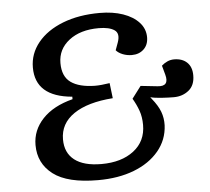

<svg xmlns="http://www.w3.org/2000/svg" viewBox="-52 -771 921 841"><g transform="rotate(-5 408.5 -350.5)"><path d="M346 14Q212 14 149 -34Q86 -82 86 -163Q86 -228 132.5 -277.5Q179 -327 265 -349V-360Q104 -374 104 -502Q104 -563 143.5 -611.5Q183 -660 253.5 -687.5Q324 -715 416 -715Q474 -715 518.5 -699.5Q563 -684 588.5 -656Q614 -628 614 -591Q614 -558 593.5 -538.5Q573 -519 541 -519Q520 -519 501 -526.5Q482 -534 472 -546L484 -579Q498 -618 475 -633.5Q452 -649 406 -649Q325 -649 275.5 -610.5Q226 -572 226 -511Q226 -452 262.5 -426Q299 -400 368 -399Q383 -399 398 -400.5Q413 -402 433 -405L441 -338Q330 -330 269 -288.5Q208 -247 208 -177Q208 -118 248.5 -86.5Q289 -55 367 -55Q455 -55 509 -96.5Q563 -138 563 -210Q563 -245 553 -273Q543 -301 527 -328L567 -381L641 -373Q694 -367 679 -421L668 -461Q679 -471 693 -477.5Q707 -484 723 -484Q759 -484 780 -464Q801 -444 801 -407Q801 -363 773.5 -341Q746 -319 708 -319Q686 -319 654.5 -321Q623 -323 605 -328L611 -320Q637 -288 647.5 -260Q658 -232 657 -200Q654 -136 613.5 -87.5Q573 -39 504.5 -12.5Q436 14 346 14Z"/></g></svg>

Font: Literata 7pt Medium
Style: Italic
Weight: 500
Italic angle: -2°
Designer: Latin by Veronika Burian and Jose Scaglione. Greek by Irene Vlachou. Cyrillic by Vera Evstafieva
Foundry: TypeTogether
Version: Version 3.002